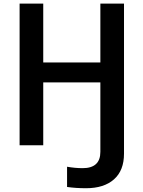

<svg xmlns="http://www.w3.org/2000/svg" viewBox="-20 -792 782 1047"><path d="M86.9 0V-772.5H215.8V-451.2H527.3V-772.5H656.2V45.9Q656.2 137.7 601.6 186Q546.9 234.4 449.2 234.4Q393.6 234.4 345.7 227.5V117.2Q389.6 125 430.7 125Q527.3 125 527.3 36.1V-342.8H215.8V0Z"/></svg>

Font: Gothic A1
Style: Bold
Weight: 700
Version: Version 2.50